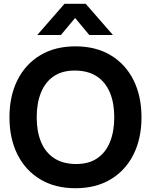

<svg xmlns="http://www.w3.org/2000/svg" viewBox="-20 -980 798 1015"><path d="M177 -795 321 -960H433L577 -795H452L377 -885L302 -795ZM379 15Q271 15 192.8 -32Q114.5 -79 72.2 -163.5Q30 -248 30 -360Q30 -472 72.2 -556.5Q114.5 -641 192.8 -688Q271 -735 379 -735Q487 -735 565.2 -688Q643.5 -641 685.8 -556.5Q728 -472 728 -360Q728 -248 685.8 -163.5Q643.5 -79 565.2 -32Q487 15 379 15ZM379 -113Q447.5 -112 493 -142.5Q538.5 -173 561.2 -229Q584 -285 584 -360Q584 -435 561.2 -490Q538.5 -545 493 -575.5Q447.5 -606 379 -607Q310.5 -608 265 -577.5Q219.5 -547 196.8 -491Q174 -435 174 -360Q174 -285 196.8 -230Q219.5 -175 265 -144.5Q310.5 -114 379 -113Z"/></svg>

Font: Manrope ExtraLight ExtraBold
Style: Regular
Weight: 800
Version: Version 4.504